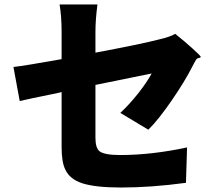

<svg xmlns="http://www.w3.org/2000/svg" viewBox="-20 -801 941 857"><path d="M521 36Q406 36 347 17Q292 -1 272 -43Q255 -76 255 -145V-267V-390Q249 -389 238 -386Q105 -359 68 -350L40 -502Q87 -507 255 -537V-658Q255 -727 246 -781H415Q406 -714 406 -658V-566Q609 -604 686 -624Q739 -636 762 -650Q806 -615 841 -583Q878 -550 876 -546.5Q874 -543 868 -542Q860 -542 855 -534Q846 -519 838 -503Q805 -438 748 -355Q687 -266 642 -222L517 -297Q557 -334 599 -387Q637 -436 657 -473Q570 -455 406 -422V-186Q406 -141 424 -126Q446 -109 516 -109Q657 -109 815 -143L810 15Q655 36 521 36Z"/></svg>

Font: GenSekiGothic TW H
Style: Regular
Weight: 900
Version: Version 1.501;PS 1;hotconv 16.6.51;makeotf.lib2.5.65220